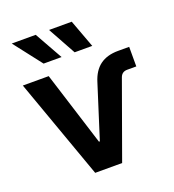

<svg xmlns="http://www.w3.org/2000/svg" viewBox="-137 -865 879 971"><g transform="rotate(-20 302.5 -379.5)"><path d="M209 0 16.1 -540H155.3L280.8 -141.6H285.6L376 -426.3Q393.6 -484.4 431.4 -512.2Q469.2 -540 528.8 -540H588.4V-434.6H539.6Q510.7 -434.6 501 -407.7L354 0ZM319.8 -608.4 236.8 -758.8H358.9L414.6 -608.4ZM152.8 -608.4 36.1 -758.8H165L249.5 -608.4Z"/></g></svg>

Font: V-Inter
Style: SemiBold-600
Weight: 600
Designer: Rasmus Andersson
Foundry: rsms
Version: Version 4.000;git-4146feb